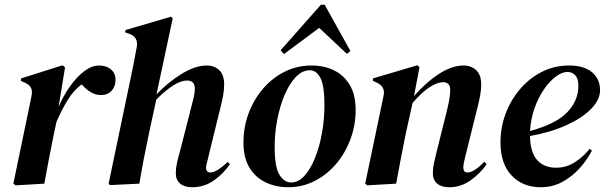

<svg xmlns="http://www.w3.org/2000/svg" viewBox="-20 -771 2539 806"><path d="M46 7 36 0 112 -366Q117 -392 109 -404.5Q101 -417 82 -425L67 -432L69 -442L243 -497L253 -488L226 -323Q247 -371 275 -410Q303 -449 334 -472.5Q365 -496 396 -496Q427 -496 446 -479.5Q465 -463 465 -436Q465 -408 448.5 -390Q432 -372 404 -372Q382 -372 362 -383.5Q342 -395 323 -417Q288 -391 263 -349.5Q238 -308 217 -259L207 -213Q196 -160 186 -107Q176 -54 166 0Z M442 6 436 0 527 -436Q535 -474 541 -504.5Q547 -535 554 -573Q562 -616 521 -630L505 -635L507 -645L698 -701L705 -694L637 -375Q687 -427 743.5 -461.5Q800 -496 848 -496Q880 -496 900.5 -476.5Q921 -457 921 -416Q921 -395 917 -372.5Q913 -350 907 -326L857 -122Q853 -103 849 -89.5Q845 -76 845 -68Q845 -47 863 -47Q889 -47 936 -91L945 -82Q921 -45 880 -15Q839 15 787 15Q754 15 736 -0.5Q718 -16 718 -44Q718 -65 723 -87.5Q728 -110 735 -134L780 -310Q787 -337 792.5 -359.5Q798 -382 798 -398Q798 -433 765 -433Q716 -433 636 -353L606 -214Q593 -153 583.5 -103.5Q574 -54 565 0Z M1190 15Q1138 15 1095 -5.5Q1052 -26 1027 -67.5Q1002 -109 1002 -173Q1002 -237 1023.5 -295Q1045 -353 1084 -398.5Q1123 -444 1175 -470Q1227 -496 1288 -496Q1341 -496 1382.5 -475.5Q1424 -455 1448.5 -414Q1473 -373 1473 -309Q1473 -246 1451.5 -187.5Q1430 -129 1391.5 -83.5Q1353 -38 1301.5 -11.5Q1250 15 1190 15ZM1202 -5Q1233 -5 1258.5 -33.5Q1284 -62 1303 -109.5Q1322 -157 1332 -214.5Q1342 -272 1342 -329Q1342 -412 1325 -444Q1308 -476 1281 -476Q1249 -476 1222 -448Q1195 -420 1175 -373Q1155 -326 1144 -269Q1133 -212 1133 -155Q1133 -70 1153 -37.5Q1173 -5 1202 -5ZM1436 -545 1320 -654 1172 -544 1158 -560 1327 -751H1343L1451 -557Z M1522 7 1513 0 1590 -368Q1599 -407 1562 -424L1545 -432L1546 -442L1732 -497L1741 -489L1718 -368Q1770 -427 1824 -461.5Q1878 -496 1926 -496Q1958 -496 1979 -476.5Q2000 -457 2000 -416Q2000 -395 1996 -372.5Q1992 -350 1986 -326L1933 -113Q1929 -97 1927 -86.5Q1925 -76 1925 -68Q1925 -47 1942 -47Q1970 -47 2013 -92L2023 -82Q1998 -45 1957 -15Q1916 15 1866 15Q1833 15 1815 -0.5Q1797 -16 1797 -44Q1797 -65 1802 -87.5Q1807 -110 1813 -134L1852 -290Q1860 -322 1865 -347Q1870 -372 1870 -393Q1870 -411 1862 -418.5Q1854 -426 1840 -426Q1816 -426 1783.5 -405Q1751 -384 1712 -339L1684 -213Q1673 -160 1663 -107Q1653 -54 1643 0Z M2250 15Q2175 15 2128 -34Q2081 -83 2081 -173Q2081 -237 2103 -295Q2125 -353 2164.5 -398.5Q2204 -444 2256 -470Q2308 -496 2369 -496Q2432 -496 2465.5 -467.5Q2499 -439 2499 -392Q2499 -353 2462.5 -315Q2426 -277 2360 -246.5Q2294 -216 2205 -200Q2206 -131 2235 -99Q2264 -67 2315 -67Q2358 -67 2394 -90.5Q2430 -114 2455 -146L2465 -139Q2445 -100 2413.5 -65Q2382 -30 2341 -7.5Q2300 15 2250 15ZM2362 -469Q2339 -469 2312.5 -449Q2286 -429 2262.5 -394.5Q2239 -360 2223.5 -315.5Q2208 -271 2205 -221Q2315 -251 2361.5 -300Q2408 -349 2408 -411Q2408 -441 2395 -455Q2382 -469 2362 -469Z"/></svg>

Font: DeepMind Serif Display
Style: Italic
Weight: 400
Italic angle: -12°
Designer: Frank Grießhammer / Modifications: Colophon Foundry
Foundry: Colophon Foundry
Version: Version 5.003; ttfautohint (v1.8.2)